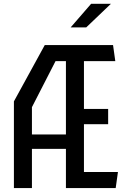

<svg xmlns="http://www.w3.org/2000/svg" viewBox="-20 -960 660 980"><path d="M420 -820 546 -940.5H445L340.5 -820ZM51 0H143V-200H316.5V0H570.5L582 -82H408.5V-326H532V-404H408.5V-648H568.5L557 -730H208.5L51 -442.5ZM143 -413 263.5 -648H316.5V-273.5H143Z"/></svg>

Font: FontWithASyntaxHighlighterNightOwl
Style: Regular
Weight: 400
Designer: Riley Cran & the Lettermatic Team
Foundry: Lettermatic
Version: Version 1.000 (FontWithASyntaxHighlighterNightOwl)